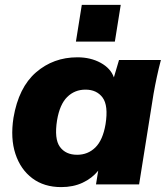

<svg xmlns="http://www.w3.org/2000/svg" viewBox="-20 -753 684 784"><path d="M22 0ZM230 11Q160 11 112 -25Q64 -61 43 -124.5Q22 -188 35 -272Q56 -396 127 -457.5Q198 -519 296 -519Q350 -519 391 -496.5Q432 -474 445 -437L466 -508H637Q628 -474 620.5 -439Q613 -404 607 -370L548 0H372L381 -56Q356 -25 317.5 -7Q279 11 230 11ZM295 -121Q339 -121 369.5 -151Q400 -181 411 -246Q423 -322 399 -354.5Q375 -387 329 -387Q285 -387 254.5 -357Q224 -327 213 -262Q201 -186 224.5 -153.5Q248 -121 295 -121ZM290 -583 314 -733H473L449 -583Z"/></svg>

Font: Winston ExtraBold
Style: Italic
Weight: 800
Italic angle: -9°
Designer: Original fonts by Vernon Adams / Changes by Cristiano Sobral
Foundry: Original fonts by Vernon Adams / Changes by Cristiano Sobral
Version: Version 2.503;July 17, 2020;FontCreator 13.0.0.2655 64-bit